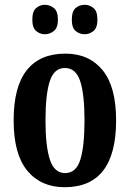

<svg xmlns="http://www.w3.org/2000/svg" viewBox="-20 -772 543 802"><path d="M250 10Q151 10 94 -59Q37 -128 37 -269Q37 -410 92 -479Q147 -548 253 -548Q352 -548 408.5 -479Q465 -410 465 -269Q465 10 250 10ZM252 -49Q298 -49 315.5 -105Q333 -161 333 -269Q333 -378 315 -433Q297 -488 251 -488Q206 -488 188 -433Q170 -378 170 -269Q170 -161 188.5 -105Q207 -49 252 -49ZM334 -629Q312 -629 296 -642.5Q280 -656 280 -690Q280 -725 296 -738.5Q312 -752 334 -752Q354 -752 370.5 -738.5Q387 -725 387 -690Q387 -656 370.5 -642.5Q354 -629 334 -629ZM167 -629Q147 -629 131 -642.5Q115 -656 115 -690Q115 -725 131 -738.5Q147 -752 167 -752Q188 -752 205 -738.5Q222 -725 222 -690Q222 -656 205 -642.5Q188 -629 167 -629Z"/></svg>

Font: Noto Serif Armenian ExtraCondensed
Style: Bold
Weight: 700
Width: 2
Designer: Monotype Design Team
Foundry: Monotype Imaging Inc.
Version: Version 2.008; ttfautohint (v1.8.4.7-5d5b)